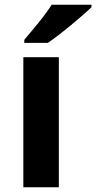

<svg xmlns="http://www.w3.org/2000/svg" viewBox="-20 -786 404 806"><path d="M227 0H78V-546H227ZM364 -756Q350 -742 327 -722Q304 -702 277.5 -680Q251 -658 225.5 -638.5Q200 -619 181 -606H82V-619Q98 -638 119.5 -663.5Q141 -689 162 -716.5Q183 -744 197 -766H364Z"/></svg>

Font: Noto Sans Bamum
Style: Regular
Weight: 400
Designer: Monotype Design Team
Foundry: Monotype Imaging Inc.
Version: Version 2.001